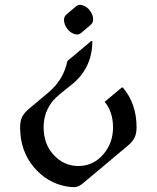

<svg xmlns="http://www.w3.org/2000/svg" viewBox="-20 -567 650 797"><path d="M312 -546.9Q318.4 -546.9 326.2 -543.9Q341.8 -538.1 352.5 -523.9Q366.7 -505.4 366.7 -486.3Q366.7 -472.2 355.5 -462.9L317.4 -430.7Q309.1 -423.8 300.3 -423.8Q293.9 -423.8 286.1 -426.8Q270 -433.1 259.8 -446.8Q245.6 -465.3 245.6 -484.4Q245.6 -498.5 256.8 -507.8L294.9 -540Q303.2 -546.9 312 -546.9ZM288.6 210Q272.5 210 253.9 206.5Q175.3 191.9 120.1 126.5Q63.5 59.1 63.5 -38.6Q63.5 -65.4 72.3 -82.5Q80.6 -98.6 99.6 -114.7L181.6 -183.6Q243.7 -235.8 259.8 -314L358.4 -396.5H363.3Q363.3 -281.7 272.9 -211.9Q215.3 -167 201.7 -150.9Q161.1 -103 161.1 -38.6Q161.1 29.3 200.7 73.7Q243.7 122.1 305.2 122.1Q367.2 122.1 408.7 73.7Q449.2 27.3 449.2 -38.6Q449.2 -101.6 414.6 -144.5L485.4 -203.6H490.2Q546.9 -136.2 546.9 -38.6Q546.9 -11.7 538.1 5.4Q528.3 23.4 510.7 37.6L326.2 192.4Q305.2 210 288.6 210Z"/></svg>

Font: Gothica
Style: Book
Weight: 400
Designer: Wojciech Kalinowski "wmk69" (wmk69@o2.pl)
Foundry: Wojciech Kalinowski "wmk69" (wmk69@o2.pl)
Version: Version 2.1.0; 2021-05-14